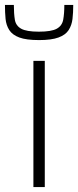

<svg xmlns="http://www.w3.org/2000/svg" viewBox="-30 -756 316 776"><path d="M105 0V-510H151V0ZM128 -594Q76 -594 48 -604.5Q20 -615 7.5 -634.5Q-5 -654 -7.5 -679.5Q-10 -705 -10 -736H26Q26 -701 30 -676.5Q34 -652 55.5 -640Q77 -628 127 -628Q178 -628 199.5 -640Q221 -652 225.5 -676.5Q230 -701 230 -736H266Q266 -705 263 -679.5Q260 -654 247.5 -634.5Q235 -615 206.5 -604.5Q178 -594 128 -594Z"/></svg>

Font: Saira SemiExpanded ExtraLight
Style: Regular
Weight: 250
Width: 6
Designer: Hector Gatti with collaboration of the Omnibus-Type team
Foundry: Omnibus-Type
Version: Version 1.101